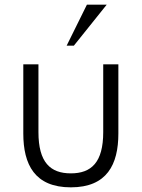

<svg xmlns="http://www.w3.org/2000/svg" viewBox="-20 -793 608 824"><path d="M80 -517V-220C80 -87 129 11 284 11C439 11 488 -87 488 -220V-517H423V-226C423 -96 372 -49 284 -49C196 -49 145 -96 145 -226V-517ZM297 -597 438 -773H353L266 -597Z"/></svg>

Font: Repo Light
Style: Regular
Weight: 300
Designer: Stefan Peev
Foundry: Context Ltd
Version: Version 001.502